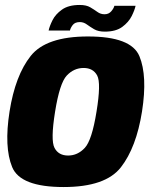

<svg xmlns="http://www.w3.org/2000/svg" viewBox="-20 -749 618 774"><path d="M236.5 5Q62 5 29 -75.5Q-4 -156 18.5 -299.5Q41.5 -445 103.8 -523.5Q166 -602 334.5 -602Q509 -602 542 -522.5Q575 -443 552.5 -299.5Q529.5 -154.5 467.5 -74.8Q405.5 5 236.5 5ZM254.5 -122Q293 -122 321.8 -152.8Q350.5 -183.5 369 -298.5Q388 -414 371.8 -444.5Q355.5 -475 317 -475Q278 -475 249.2 -444.5Q220.5 -414 202 -298.5Q183.5 -183.5 199.8 -152.8Q216 -122 254.5 -122ZM402.5 -621.5Q376 -621.5 359.5 -631.2Q343 -641 330 -650.5Q317 -660 302 -660Q282 -660 273 -648Q264 -636 262 -626H176Q179.5 -643 191.5 -667.2Q203.5 -691.5 229.8 -710.2Q256 -729 301.5 -729Q328 -729 344 -719.5Q360 -710 372.8 -700.8Q385.5 -691.5 401.5 -691.5Q418.5 -691.5 428.8 -703.8Q439 -716 441 -725.5H526.5Q523 -708.5 510.8 -684Q498.5 -659.5 472.8 -640.5Q447 -621.5 402.5 -621.5Z"/></svg>

Font: Anybody ExtraBold
Style: Italic
Weight: 800
Italic angle: -10°
Designer: Tyler Finck
Foundry: Etcetera Type Company
Version: Version 1.010; ttfautohint (v1.8.3) -l 8 -r 50 -G 200 -x 14 